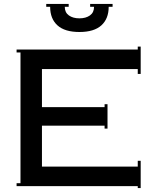

<svg xmlns="http://www.w3.org/2000/svg" viewBox="-20 -954 786 984"><path d="M217 -919V-934H332V-919H312Q312 -890 333 -875Q354 -860 387 -860Q420 -860 441 -875Q462 -890 462 -919H442V-934H557V-919H537Q537 -858 499.5 -824Q462 -790 387 -790Q312 -790 274.5 -824Q237 -858 237 -919ZM65 0V-15H85V-685H65V-700H686V-715H701V-575H686V-600H195V-405H516V-420H531V-295H516V-310H195V-100H686V-130H701V10H686V0Z"/></svg>

Font: Copperplate CC
Style: Regular
Weight: 400
Designer: indestructible type*
Foundry: Cowboy Collective
Version: Version 1.000